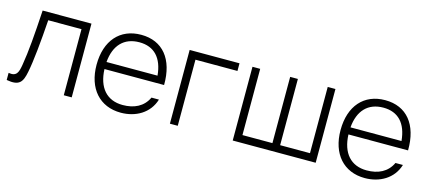

<svg xmlns="http://www.w3.org/2000/svg" viewBox="-48 -949 3029 1358"><g transform="rotate(15 1466.0 -270.0)"><path d="M20 -52V0C115 17.5 137 -16 152.5 -95.5C169 -176.5 183.5 -324.5 194.5 -484H438V0H496V-540H138.5C127.5 -357 117.5 -233.5 100.5 -133.5C91 -76 80.5 -41 20 -52Z M858.5 15C966.5 15 1064 -39 1096 -144.5H1041.5C1007.5 -72 940.5 -41 857.5 -41C741 -41 673 -118.5 668 -253.5H1104.5C1107 -443 1015 -555 857.5 -555C702.5 -555 606 -446 606 -269C606 -95 703.5 15 858.5 15ZM669 -305.5C679.5 -430 746.5 -500.5 858.5 -500.5C967.5 -500.5 1031 -432.5 1042.5 -305.5Z M1215 0H1272.5V-484H1580V-540H1215Z M1675 0H2282.5V-540H2226V-55H2007.5V-540H1951V-55H1731.5V-540H1675Z M2645 15C2753 15 2850.5 -39 2882.5 -144.5H2828C2794 -72 2727 -41 2644 -41C2527.5 -41 2459.5 -118.5 2454.5 -253.5H2891C2893.5 -443 2801.5 -555 2644 -555C2489 -555 2392.5 -446 2392.5 -269C2392.5 -95 2490 15 2645 15ZM2455.5 -305.5C2466 -430 2533 -500.5 2645 -500.5C2754 -500.5 2817.5 -432.5 2829 -305.5Z"/></g></svg>

Font: Eudonet Light
Style: Regular
Weight: 300
Designer: Mikhail Sharanda
Foundry: Mikhail Sharanda
Version: Version 4.503;Glyphs 3.1.2 (3151)